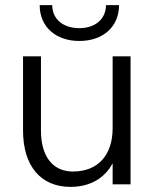

<svg xmlns="http://www.w3.org/2000/svg" viewBox="-20 -720 610 750"><path d="M255 10C331 10 388 -23 420 -82V0H490V-500H420V-220C420 -113 362 -50 265 -50C186 -50 140 -109 140 -210V-500H70V-210C70 -72 139 10 255 10ZM445 -700H394C394 -646 352 -610 290 -610C226 -610 184 -646 184 -700H135C135 -616 197 -560 290 -560C383 -560 445 -616 445 -700Z"/></svg>

Font: Gully Light
Style: Regular
Weight: 300
Designer: jaikishan Patel
Foundry: MagicType
Version: Version 1.000;Glyphs 3.2 (3242)